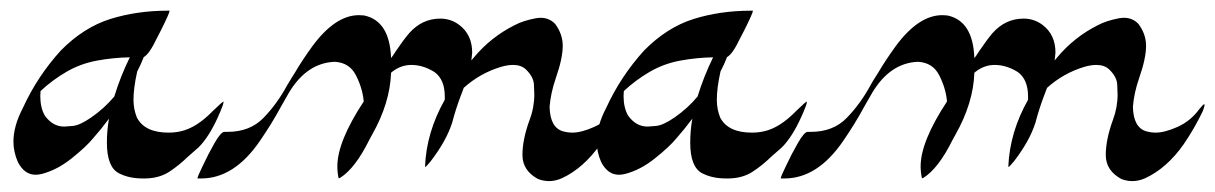

<svg xmlns="http://www.w3.org/2000/svg" viewBox="-20 -326 2253 356"><path d="M249.5 4.9H244.6Q218.8 4.9 200.2 -4.9Q178.2 -16.6 178.2 -61.5Q178.2 -84 182.1 -106Q168 -86.9 152.8 -69.8Q140.6 -54.7 113.3 -32.7Q85.9 -10.7 57.1 -3.4Q51.3 -2 45.9 -2Q25.4 -2 13.2 -25.4Q4.9 -44.4 4.9 -63.5Q4.9 -92.3 22.5 -126Q49.3 -184.6 92.8 -232.4Q135.3 -275.4 184.6 -290.8Q233.9 -306.2 291 -306.2H294.4V-305.7Q294.4 -301.8 277.8 -268.6L271 -255.4Q256.8 -225.6 246.6 -220.2Q241.2 -206.5 234.4 -193.4Q227.5 -162.6 227.5 -141.1Q227.5 -123.5 233.9 -107.9Q248.5 -80.1 292.5 -80.1Q304.2 -80.1 314.9 -82.5Q344.2 -88.9 374.5 -120.1Q392.6 -137.7 394.5 -137.7V-137.2Q394.5 -132.8 388.2 -118.2Q385.7 -113.3 384.3 -109.4Q367.7 -72.3 348.1 -52.7L328.6 -35.6Q311.5 -19 293.5 -7.3Q275.4 4.4 249.5 4.9ZM99.1 -91.3Q101.6 -91.3 115 -92.5Q128.4 -93.8 149.4 -108.4Q173.3 -125 191.9 -147Q203.6 -185.1 220.7 -219.7Q189.9 -219.2 159.7 -213.6Q129.4 -208 103.3 -192.9Q77.1 -177.7 55.2 -157.2Q54.7 -152.8 54.7 -147.9Q54.7 -126.5 63 -111.8Q77.6 -91.3 99.1 -91.3Z M998 9.8Q987.8 9.8 977.5 5.9Q948.7 -9.8 948.7 -38.6Q948.7 -67.4 961.9 -103.5Q970.7 -126.5 970.7 -150.9Q970.7 -155.3 970 -169.4Q969.2 -183.6 955.1 -197.3Q946.3 -205.6 931.2 -205.6Q921.4 -205.6 909.2 -202.1Q870.1 -190.4 839.8 -163.1Q837.4 -155.8 834.5 -148.9Q825.2 -124.5 818.4 -98.6Q807.6 -64.9 778.8 -27.3Q770 -16.6 768.6 -16.6Q768.1 -16.6 768.1 -17.1Q770.5 -80.6 804.7 -141.1V-147Q804.7 -178.7 785.6 -192.4Q764.6 -205.6 742.7 -205.6Q723.1 -205.6 706.5 -192.4L705.1 -190.9Q703.1 -134.8 669.9 -76.2L664.6 -66.4Q638.2 -13.2 610.4 3.9Q609.4 3.9 608.9 4.2Q608.4 4.4 607.9 4.9Q605.5 -6.3 605.5 -17.6Q605.5 -63.5 654.3 -137.7V-139.2Q651.9 -163.1 639.9 -186.5Q627.9 -210 600.6 -211.4Q549.3 -209.5 516.1 -154.8L500.5 -127.4Q483.9 -96.7 462.4 -65.4Q414.6 4.9 353 4.9H346.2V4.4Q346.2 1.5 355.5 -17.6Q366.7 -41.5 377.4 -60.1Q389.6 -81.5 396 -81.5H401.9Q443.4 -81.5 468.5 -107.4Q493.7 -133.3 512.2 -167.5Q516.6 -175.3 521 -182.1L526.9 -191.4Q540 -213.9 559.1 -240.2Q601.6 -297.9 645.5 -297.9L654.8 -297.4Q702.6 -287.6 705.1 -218.3Q707 -220.2 714.8 -232.4Q728 -252 738.8 -264.6Q762.7 -291.5 796.4 -291.5Q815.9 -291.5 831.5 -279.8Q855.5 -261.7 855.5 -228.5L854 -213.9L858.4 -219.2Q890.1 -257.3 934.1 -279.3Q949.7 -287.6 972.7 -292Q978 -293 982.4 -293Q998.5 -293 1009.3 -281.7Q1023.4 -262.7 1023.4 -241.2Q1023.4 -217.8 1010.7 -181.6Q1001 -153.3 999 -127.9Q1000 -89.4 1023.9 -82.5Q1032.7 -80.1 1041.5 -80.1Q1058.1 -80.1 1082 -90.8Q1106 -101.6 1122.1 -123.5Q1129.4 -132.8 1131.3 -132.8Q1131.8 -132.8 1131.8 -131.3Q1131.8 -128.4 1128.4 -119.6Q1113.3 -87.9 1093.3 -58.6Q1062 -14.2 1022 4.4Q1009.8 9.8 998 9.8Z M1331.1 4.9H1326.2Q1300.3 4.9 1281.7 -4.9Q1259.8 -16.6 1259.8 -61.5Q1259.8 -84 1263.7 -106Q1249.5 -86.9 1234.4 -69.8Q1222.2 -54.7 1194.8 -32.7Q1167.5 -10.7 1138.7 -3.4Q1132.8 -2 1127.4 -2Q1106.9 -2 1094.7 -25.4Q1086.4 -44.4 1086.4 -63.5Q1086.4 -92.3 1104 -126Q1130.9 -184.6 1174.3 -232.4Q1216.8 -275.4 1266.1 -290.8Q1315.4 -306.2 1372.6 -306.2H1376V-305.7Q1376 -301.8 1359.4 -268.6L1352.5 -255.4Q1338.4 -225.6 1328.1 -220.2Q1322.8 -206.5 1315.9 -193.4Q1309.1 -162.6 1309.1 -141.1Q1309.1 -123.5 1315.4 -107.9Q1330.1 -80.1 1374 -80.1Q1385.7 -80.1 1396.5 -82.5Q1425.8 -88.9 1456.1 -120.1Q1474.1 -137.7 1476.1 -137.7V-137.2Q1476.1 -132.8 1469.7 -118.2Q1467.3 -113.3 1465.8 -109.4Q1449.2 -72.3 1429.7 -52.7L1410.2 -35.6Q1393.1 -19 1375 -7.3Q1356.9 4.4 1331.1 4.9ZM1180.7 -91.3Q1183.1 -91.3 1196.5 -92.5Q1210 -93.8 1231 -108.4Q1254.9 -125 1273.4 -147Q1285.2 -185.1 1302.2 -219.7Q1271.5 -219.2 1241.2 -213.6Q1210.9 -208 1184.8 -192.9Q1158.7 -177.7 1136.7 -157.2Q1136.2 -152.8 1136.2 -147.9Q1136.2 -126.5 1144.5 -111.8Q1159.2 -91.3 1180.7 -91.3Z M2079.6 9.8Q2069.3 9.8 2059.1 5.9Q2030.3 -9.8 2030.3 -38.6Q2030.3 -67.4 2043.5 -103.5Q2052.2 -126.5 2052.2 -150.9Q2052.2 -155.3 2051.5 -169.4Q2050.8 -183.6 2036.6 -197.3Q2027.8 -205.6 2012.7 -205.6Q2002.9 -205.6 1990.7 -202.1Q1951.7 -190.4 1921.4 -163.1Q1918.9 -155.8 1916 -148.9Q1906.7 -124.5 1899.9 -98.6Q1889.2 -64.9 1860.4 -27.3Q1851.6 -16.6 1850.1 -16.6Q1849.6 -16.6 1849.6 -17.1Q1852.1 -80.6 1886.2 -141.1V-147Q1886.2 -178.7 1867.2 -192.4Q1846.2 -205.6 1824.2 -205.6Q1804.7 -205.6 1788.1 -192.4L1786.6 -190.9Q1784.7 -134.8 1751.5 -76.2L1746.1 -66.4Q1719.7 -13.2 1691.9 3.9Q1690.9 3.9 1690.4 4.2Q1689.9 4.4 1689.5 4.9Q1687 -6.3 1687 -17.6Q1687 -63.5 1735.8 -137.7V-139.2Q1733.4 -163.1 1721.4 -186.5Q1709.5 -210 1682.1 -211.4Q1630.9 -209.5 1597.7 -154.8L1582 -127.4Q1565.4 -96.7 1543.9 -65.4Q1496.1 4.9 1434.6 4.9H1427.7V4.4Q1427.7 1.5 1437 -17.6Q1448.2 -41.5 1459 -60.1Q1471.2 -81.5 1477.5 -81.5H1483.4Q1524.9 -81.5 1550 -107.4Q1575.2 -133.3 1593.8 -167.5Q1598.1 -175.3 1602.5 -182.1L1608.4 -191.4Q1621.6 -213.9 1640.6 -240.2Q1683.1 -297.9 1727.1 -297.9L1736.3 -297.4Q1784.2 -287.6 1786.6 -218.3Q1788.6 -220.2 1796.4 -232.4Q1809.6 -252 1820.3 -264.6Q1844.2 -291.5 1877.9 -291.5Q1897.5 -291.5 1913.1 -279.8Q1937 -261.7 1937 -228.5L1935.5 -213.9L1939.9 -219.2Q1971.7 -257.3 2015.6 -279.3Q2031.2 -287.6 2054.2 -292Q2059.6 -293 2064 -293Q2080.1 -293 2090.8 -281.7Q2105 -262.7 2105 -241.2Q2105 -217.8 2092.3 -181.6Q2082.5 -153.3 2080.6 -127.9Q2081.5 -89.4 2105.5 -82.5Q2114.3 -80.1 2123 -80.1Q2139.6 -80.1 2163.6 -90.8Q2187.5 -101.6 2203.6 -123.5Q2210.9 -132.8 2212.9 -132.8Q2213.4 -132.8 2213.4 -131.3Q2213.4 -128.4 2210 -119.6Q2194.8 -87.9 2174.8 -58.6Q2143.6 -14.2 2103.5 4.4Q2091.3 9.8 2079.6 9.8Z"/></svg>

Font: Terrible Cursive
Style: Regular
Weight: 400
Designer: GGBotNet
Foundry: GGBotNet
Version: 1.00